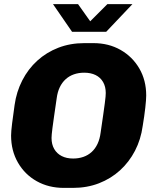

<svg xmlns="http://www.w3.org/2000/svg" viewBox="-20 -905 754 935"><path d="M291 10Q217 10 159 -22.5Q101 -55 67.5 -113Q34 -171 34 -245Q34 -264 39 -304.5Q44 -345 51 -393Q60 -458 88.5 -513.5Q117 -569 161.5 -609.5Q206 -650 264 -672.5Q322 -695 391 -695H435Q509 -695 567 -662Q625 -629 658.5 -571.5Q692 -514 692 -440Q692 -420 687.5 -380Q683 -340 675 -292Q666 -226 637.5 -171Q609 -116 564.5 -75.5Q520 -35 462 -12.5Q404 10 335 10ZM336 -133Q363 -133 386 -141Q409 -149 426.5 -165Q444 -181 455 -204.5Q466 -228 470 -259Q478 -314 483 -348.5Q488 -383 490.5 -403Q493 -423 494 -433.5Q495 -444 495 -452Q495 -483 482 -505.5Q469 -528 445.5 -539.5Q422 -551 390 -551Q363 -551 340 -543Q317 -535 299.5 -519Q282 -503 271 -480Q260 -457 256 -426Q248 -371 243 -336.5Q238 -302 235.5 -282Q233 -262 232 -251Q231 -240 231 -233Q231 -202 244 -179.5Q257 -157 280.5 -145Q304 -133 336 -133ZM331 -750 238 -885H360L433 -782H400L503 -885H625L497 -750Z"/></svg>

Font: Chivo Medium ExtraBold
Style: Italic
Weight: 800
Italic angle: -8.05°
Version: Version 2.002